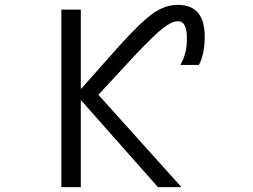

<svg xmlns="http://www.w3.org/2000/svg" viewBox="-20 -770 1040 790"><path d="M312.5 -730.5V-405.3H314.5L469.7 -580.1Q561.5 -681.6 610.8 -715.8Q660.2 -750 711.9 -750Q823.2 -750 822.3 -617.2Q822.3 -549.8 798.8 -502.9H721.7Q750 -549.8 749 -612.3Q749 -683.6 711.9 -682.6Q687.5 -682.6 651.9 -655.3Q616.2 -627.9 531.2 -538.1L384.8 -379.9L726.6 0H629.9L314.5 -356.4H312.5V0H232.4V-730.5Z"/></svg>

Font: GenEi Gothic M SemiLight
Style: Regular
Weight: 350
Designer: o_tamon (Modified); [Source Han Sans]
Ryoko NISHIZUKA  (kana & ideographs); Paul D. Hunt (Latin, Greek & Cyrillic); Wenl
Version: Version 1.1a;Original Version 1.004